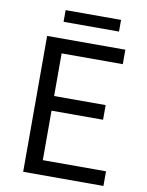

<svg xmlns="http://www.w3.org/2000/svg" viewBox="-96 -953 780 1020"><g transform="rotate(10 294.5 -442.5)"><path d="M101 0H534V-79H193V-346H471V-425H193V-655H523V-733H101ZM174 -822H473V-885H174Z"/></g></svg>

Font: Noto Sans CJK HK
Style: Regular
Weight: 400
Designer: Ryoko NISHIZUKA 西塚涼子 (kana, bopomofo & ideographs); Paul D. Hunt (Latin, Greek & Cyrillic); Sandoll Communications 산돌커뮤니
Foundry: Adobe
Version: Version 2.004;hotconv 1.0.118;makeotfexe 2.5.65603